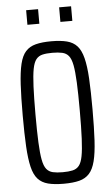

<svg xmlns="http://www.w3.org/2000/svg" viewBox="-59 -898 552 945"><g transform="rotate(-5 217.5 -425.5)"><path d="M217 8Q171 8 140 0Q109 -8 90 -29Q71 -50 61.5 -89.5Q52 -129 48.5 -191Q45 -253 45 -344Q45 -435 48.5 -497Q52 -559 61.5 -598.5Q71 -638 90 -659Q109 -680 140 -688Q171 -696 217 -696Q263 -696 294 -688Q325 -680 344 -659Q363 -638 373 -598.5Q383 -559 386.5 -497Q390 -435 390 -344Q390 -253 386.5 -191Q383 -129 373 -89.5Q363 -50 344 -29Q325 -8 294.5 0Q264 8 217 8ZM217 -49Q246 -49 266 -53.5Q286 -58 298 -73Q310 -88 316 -119.5Q322 -151 324.5 -205.5Q327 -260 327 -344Q327 -428 324.5 -482.5Q322 -537 316 -568.5Q310 -600 298 -615Q286 -630 266 -634.5Q246 -639 217 -639Q188 -639 168.5 -634.5Q149 -630 137 -615Q125 -600 119 -568.5Q113 -537 110.5 -482.5Q108 -428 108 -344Q108 -260 110.5 -205.5Q113 -151 119 -119.5Q125 -88 137 -73Q149 -58 168.5 -53.5Q188 -49 217 -49ZM107 -787V-859H166V-787ZM270 -787V-859H329V-787Z"/></g></svg>

Font: Saira ExtraCondensed
Style: Regular
Weight: 400
Width: 2
Designer: Hector Gatti with collaboration of the Omnibus-Type team
Foundry: Omnibus-Type
Version: Version 1.101